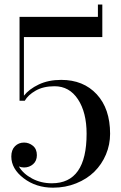

<svg xmlns="http://www.w3.org/2000/svg" viewBox="-20 -825 540 854"><path d="M435.1 -660.2H86.4V-399.4Q109.4 -428.7 152.3 -449.2Q195.3 -469.7 252 -469.7Q351.1 -469.7 410.4 -405.5Q469.7 -341.3 469.7 -230Q469.7 -181.6 451.2 -137.7Q432.6 -93.8 399.7 -61.3Q366.7 -28.8 318.8 -9.5Q271 9.8 215.8 9.8Q140.1 9.8 85.2 -32.2Q30.3 -74.2 30.3 -128.9Q30.3 -158.2 46.6 -174.6Q63 -190.9 86.9 -190.9Q108.9 -190.9 126.5 -176.5Q144 -162.1 144 -134.8Q144 -109.4 127.2 -94.7Q110.4 -80.1 86.9 -80.1Q75.2 -80.1 64 -84.5Q83 -52.2 122.6 -31Q162.1 -9.8 210.9 -9.8Q365.2 -9.8 365.2 -230Q365.2 -324.7 326.9 -383.1Q288.6 -441.4 222.7 -441.4Q172.9 -441.4 138.7 -421.9Q104.5 -402.3 90.3 -377H66.9V-750H415.5V-804.7H435.1Z"/></svg>

Font: Bodoni* 11pt
Style: Regular
Weight: 400
Version: Version 2.3